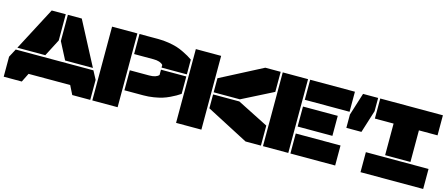

<svg xmlns="http://www.w3.org/2000/svg" viewBox="-47 -1230 4094 1760"><g transform="rotate(15 2000.0 -350.0)"><path d="M411.1 -700.2V-451.2L327.1 -289.1H62L277.8 -700.2ZM9.8 0V-189.9L51.8 -269H789.1L831.1 -189.9V0H660.2L618.2 -84H223.1L181.2 0ZM431.2 -451.2V-700.2H563L778.8 -289.1H515.1Z M850.6 0V-700.2H1090.8V0ZM1110.8 -166V-356H1294.9Q1360.4 -356 1385.7 -384.8V-435.1H1626V-270Q1601.1 -253.9 1585.2 -244.4Q1569.3 -234.9 1534.2 -218Q1499 -201.2 1467 -191.4Q1435.1 -181.6 1387.7 -173.8Q1340.3 -166 1290 -166ZM1110.8 -509.8V-700.2H1290Q1340.3 -700.2 1387.7 -692.4Q1435.1 -684.6 1467 -674.8Q1499 -665 1533.9 -647.9Q1568.8 -630.9 1585 -621.3Q1601.1 -611.8 1626 -595.2V-455.1H1385.7V-480Q1359.4 -509.8 1294.9 -509.8Z M1885.7 0H1645.5V-700.2H1885.7ZM1905.8 -208V-339.8H2154.8L2450.7 -189.9V0H2304.7ZM1905.8 -359.9V-493.2L2304.7 -700.2H2450.7V-509.8L2154.8 -359.9Z M2470.2 0V-700.2H2710.4V0ZM2730.5 0V-189.9H3155.3V0ZM2730.5 -255.9V-445.8H3060.5V-255.9ZM2730.5 -509.8V-700.2H3155.3V-509.8Z M3375.5 -700.2V-574.2L3308.1 -359.9H3165V-485.8L3232.4 -700.2ZM3395.5 -1V-190.9H3990.2V-1ZM3395.5 -509.8V-700.2H3990.2V-509.8H3813.5V-210H3573.2V-509.8Z"/></g></svg>

Font: Nastup Basic
Style: Regular
Weight: 400
Designer: Maksym Kobuzan
Foundry: Zakznak
Version: Version 1.020;FEAKit 1.0